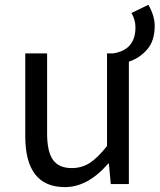

<svg xmlns="http://www.w3.org/2000/svg" viewBox="-20 -765 663 798"><path d="M526.4 -710.9 596.7 -745.1Q623 -699.2 623 -657.2Q623 -595.7 591.8 -559.6Q560.5 -523.4 515.6 -508.8V0H440.4L432.6 -85H429.7Q344.7 12.7 250 12.7Q85 12.7 85 -199.2V-543H175.8V-210Q175.8 -134.8 200.2 -100.6Q224.6 -66.4 278.3 -66.4Q319.3 -66.4 352.5 -87.4Q385.7 -108.4 424.8 -158.2V-543H449.2Q543 -556.6 543 -651.4Q543 -682.6 526.4 -710.9Z"/></svg>

Font: Nasu
Style: Regular
Weight: 400
Designer: Ryoko NISHIZUKA (kana &amp; ideographs); Paul D. Hunt (Latin, Greek &amp; Cyrillic); Wenlong ZHANG (bopomofo); Sandoll C
Version: Version 2014.1215